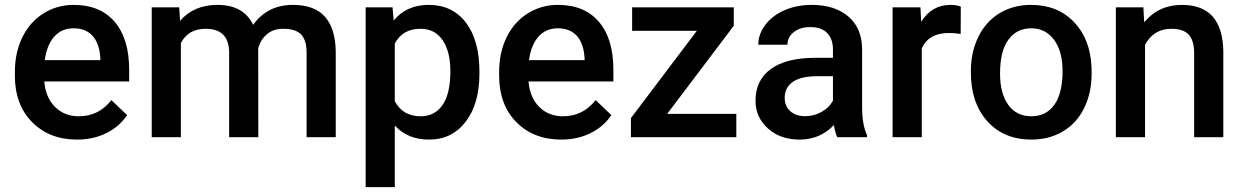

<svg xmlns="http://www.w3.org/2000/svg" viewBox="-20 -558 5056 781"><path d="M293.5 9.8Q180.7 9.8 110.6 -61.3Q40.5 -132.3 40.5 -250.5V-265.1Q40.5 -344.2 71 -406.5Q101.6 -468.8 156.7 -503.4Q211.9 -538.1 279.8 -538.1Q387.7 -538.1 446.5 -469.2Q505.4 -400.4 505.4 -274.4V-226.6H160.2Q165.5 -161.1 203.9 -123Q242.2 -85 300.3 -85Q381.8 -85 433.1 -150.9L497.1 -89.8Q465.3 -42.5 412.4 -16.4Q359.4 9.8 293.5 9.8ZM279.3 -442.9Q230.5 -442.9 200.4 -408.7Q170.4 -374.5 162.1 -313.5H388.2V-322.3Q384.3 -381.8 356.4 -412.4Q328.6 -442.9 279.3 -442.9Z M709 -528.3 712.4 -473.1Q768.1 -538.1 864.7 -538.1Q970.7 -538.1 1009.8 -457Q1067.4 -538.1 1171.9 -538.1Q1259.3 -538.1 1302 -489.7Q1344.7 -441.4 1345.7 -347.2V0H1227.1V-343.8Q1227.1 -394 1205.1 -417.5Q1183.1 -440.9 1132.3 -440.9Q1091.8 -440.9 1066.2 -419.2Q1040.5 -397.5 1030.3 -362.3L1030.8 0H912.1V-347.7Q909.7 -440.9 816.9 -440.9Q745.6 -440.9 715.8 -382.8V0H597.2V-528.3Z M1930.2 -258.8Q1930.2 -136.2 1874.5 -63.2Q1818.8 9.8 1725.1 9.8Q1638.2 9.8 1585.9 -47.4V203.1H1467.3V-528.3H1576.7L1581.5 -474.6Q1633.8 -538.1 1723.6 -538.1Q1820.3 -538.1 1875.2 -466.1Q1930.2 -394 1930.2 -266.1ZM1812 -269Q1812 -348.1 1780.5 -394.5Q1749 -440.9 1690.4 -440.9Q1617.7 -440.9 1585.9 -380.9V-146.5Q1618.2 -85 1691.4 -85Q1748 -85 1780 -130.6Q1812 -176.3 1812 -269Z M2263.2 9.8Q2150.4 9.8 2080.3 -61.3Q2010.3 -132.3 2010.3 -250.5V-265.1Q2010.3 -344.2 2040.8 -406.5Q2071.3 -468.8 2126.5 -503.4Q2181.6 -538.1 2249.5 -538.1Q2357.4 -538.1 2416.3 -469.2Q2475.1 -400.4 2475.1 -274.4V-226.6H2129.9Q2135.3 -161.1 2173.6 -123Q2211.9 -85 2270 -85Q2351.6 -85 2402.8 -150.9L2466.8 -89.8Q2435.1 -42.5 2382.1 -16.4Q2329.1 9.8 2263.2 9.8ZM2249 -442.9Q2200.2 -442.9 2170.2 -408.7Q2140.1 -374.5 2131.8 -313.5H2357.9V-322.3Q2354 -381.8 2326.2 -412.4Q2298.3 -442.9 2249 -442.9Z M2693.8 -94.7H2975.1V0H2546.4V-77.6L2814.5 -432.6H2551.3V-528.3H2964.8V-453.1Z M3385.7 0Q3377.9 -15.1 3372.1 -49.3Q3315.4 9.8 3233.4 9.8Q3153.8 9.8 3103.5 -35.6Q3053.2 -81.1 3053.2 -147.9Q3053.2 -232.4 3116 -277.6Q3178.7 -322.8 3295.4 -322.8H3368.2V-357.4Q3368.2 -398.4 3345.2 -423.1Q3322.3 -447.8 3275.4 -447.8Q3234.9 -447.8 3209 -427.5Q3183.1 -407.2 3183.1 -376H3064.5Q3064.5 -419.4 3093.3 -457.3Q3122.1 -495.1 3171.6 -516.6Q3221.2 -538.1 3282.2 -538.1Q3375 -538.1 3430.2 -491.5Q3485.4 -444.8 3486.8 -360.4V-122.1Q3486.8 -50.8 3506.8 -8.3V0ZM3255.4 -85.4Q3290.5 -85.4 3321.5 -102.5Q3352.5 -119.6 3368.2 -148.4V-248H3304.2Q3238.3 -248 3205.1 -225.1Q3171.9 -202.1 3171.9 -160.2Q3171.9 -126 3194.6 -105.7Q3217.3 -85.4 3255.4 -85.4Z M3887.7 -419.9Q3864.3 -423.8 3839.4 -423.8Q3757.8 -423.8 3729.5 -361.3V0H3610.8V-528.3H3724.1L3727.1 -469.2Q3770 -538.1 3846.2 -538.1Q3871.6 -538.1 3888.2 -531.2Z M3929.2 -269Q3929.2 -346.7 3960 -408.9Q3990.7 -471.2 4046.4 -504.6Q4102.1 -538.1 4174.3 -538.1Q4281.2 -538.1 4347.9 -469.2Q4414.6 -400.4 4419.9 -286.6L4420.4 -258.8Q4420.4 -180.7 4390.4 -119.1Q4360.4 -57.6 4304.4 -23.9Q4248.5 9.8 4175.3 9.8Q4063.5 9.8 3996.3 -64.7Q3929.2 -139.2 3929.2 -263.2ZM4047.9 -258.8Q4047.9 -177.2 4081.5 -131.1Q4115.2 -85 4175.3 -85Q4235.4 -85 4268.8 -131.8Q4302.2 -178.7 4302.2 -269Q4302.2 -349.1 4267.8 -396Q4233.4 -442.9 4174.3 -442.9Q4116.2 -442.9 4082 -396.7Q4047.9 -350.6 4047.9 -258.8Z M4630.9 -528.3 4634.3 -467.3Q4692.9 -538.1 4788.1 -538.1Q4953.1 -538.1 4956.1 -349.1V0H4837.4V-342.3Q4837.4 -392.6 4815.7 -416.7Q4793.9 -440.9 4744.6 -440.9Q4672.9 -440.9 4637.7 -376V0H4519V-528.3Z"/></svg>

Font: Roboto-o Medium
Style: Regular
Weight: 500
Designer: Google
Version: Version 2.134; 2016; ttfautohint (v1.6)